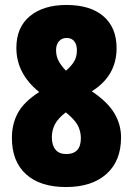

<svg xmlns="http://www.w3.org/2000/svg" viewBox="-20 -810 536 774"><path d="M246 -56Q142 -56 85 -107.5Q28 -159 28 -254Q28 -311 52.5 -355.5Q77 -400 138 -439Q46 -513 46 -617Q46 -700 100.5 -745Q155 -790 248 -790Q344 -790 397 -744.5Q450 -699 450 -616Q450 -504 350 -442Q414 -399 441 -353.5Q468 -308 468 -256Q468 -161 409 -108.5Q350 -56 246 -56ZM246 -525Q269 -545 279.5 -563.5Q290 -582 290 -607Q290 -631 279 -644Q268 -657 249 -657Q229 -657 217.5 -643.5Q206 -630 206 -608Q206 -583 217 -563Q228 -543 246 -525ZM247 -189Q306 -189 306 -253Q306 -276 296.5 -298.5Q287 -321 255 -349L245 -357Q214 -333 201.5 -309Q189 -285 189 -257Q189 -225 203.5 -207Q218 -189 247 -189Z"/></svg>

Font: Noto Sans Malayalam UI ExtraCondensed Black
Style: Regular
Weight: 900
Width: 2
Designer: Jelle Bosma - Monotype Design Team
Foundry: Monotype Imaging Inc.
Version: Version 2.104; ttfautohint (v1.8.4.7-5d5b)